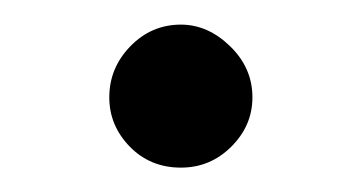

<svg xmlns="http://www.w3.org/2000/svg" viewBox="-20 -374 293 156"><path d="M127 -237.8Q102.1 -237.8 85.4 -254.9Q68.8 -272 68.8 -294.9Q68.8 -318.8 85.9 -336.4Q103 -354 127 -354Q148.9 -354 167 -336.4Q185.1 -318.8 185.1 -294.9Q185.1 -272 168 -254.9Q150.9 -237.8 127 -237.8Z"/></svg>

Font: Linux Libertine Display
Style: Regular
Weight: 400
Designer: Philipp H. Poll
Foundry: Philipp H. Poll
Version: Version 5.0.9